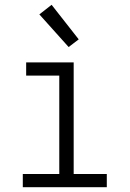

<svg xmlns="http://www.w3.org/2000/svg" viewBox="-20 -780 540 800"><path d="M75 0V-55H227V-465H89V-520H287V-55H425V0ZM266 -584 144 -720 195 -760 308 -616Z"/></svg>

Font: Iosevka Custom Light
Style: Regular
Weight: 300
Monospace: yes
Designer: Belleve Invis
Foundry: Belleve Invis
Version: Version 27.3.5